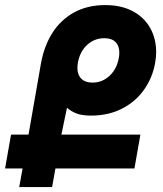

<svg xmlns="http://www.w3.org/2000/svg" viewBox="-38 -754 658 774"><path d="M53 -75H-17.5L6.5 -211.5H77L127 -497.5Q139.5 -568 173 -621Q206.5 -674 260.5 -703.8Q314.5 -733.5 386.5 -733.5Q451 -733.5 497.2 -708.8Q543.5 -684 567.5 -641Q591.5 -598 591.5 -544Q591.5 -524 587.5 -501Q577 -441 542.8 -392.5Q508.5 -344 453.8 -316Q399 -288 330 -288Q293.5 -288 271.8 -296Q250 -304 232 -319.5L209.5 -211.5H528L504 -75H185.5L172 0H39.5ZM274 -481Q274 -452.5 289.8 -436.8Q305.5 -421 334.5 -421Q374.5 -421 403.8 -448.5Q433 -476 441 -520.5Q443 -530.5 443 -541.5Q443 -569.5 427.5 -584.8Q412 -600 383 -600Q342.5 -600 313.2 -573Q284 -546 276 -501.5Q274 -487.5 274 -481Z"/></svg>

Font: JuliaMono ExtraBold
Style: Italic
Weight: 800
Italic angle: -9°
Monospace: yes
Designer: cormullion
Foundry: corm
Version: Version 0.057; ttfautohint (v1.8.4)